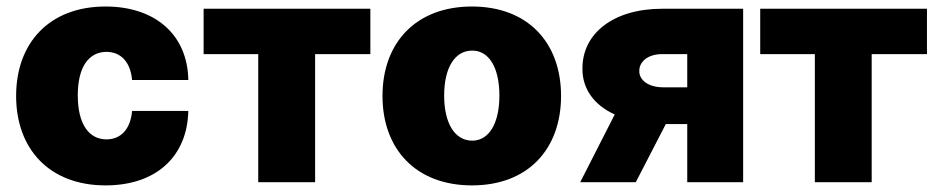

<svg xmlns="http://www.w3.org/2000/svg" viewBox="-20 -557 2876 587"><path d="M302.7 9.8C458 9.8 552.7 -79.1 555.7 -217.8H383.8C378.9 -161.1 348.6 -130.9 305.7 -130.9C252.9 -130.9 217.8 -175.8 217.8 -265.6C217.8 -354.5 252.9 -398.4 305.7 -398.4C348.6 -398.4 378.9 -368.2 383.8 -312.5H555.7C553.7 -449.2 456.1 -537.1 302.7 -537.1C131.8 -537.1 29.3 -426.8 29.3 -263.7C29.3 -100.6 131.8 9.8 302.7 9.8Z M602.5 -391.6H769.5V0H943.4V-391.6H1112.3V-530.3H602.5Z M1422.9 9.8C1593.8 9.8 1695.3 -100.6 1695.3 -263.7C1695.3 -426.8 1593.8 -537.1 1422.9 -537.1C1252 -537.1 1149.4 -426.8 1149.4 -263.7C1149.4 -100.6 1252 9.8 1422.9 9.8ZM1423.8 -127C1370.1 -127 1337.9 -180.7 1337.9 -264.6C1337.9 -349.6 1370.1 -402.3 1423.8 -402.3C1475.6 -402.3 1506.8 -349.6 1506.8 -264.6C1506.8 -180.7 1475.6 -127 1423.8 -127Z M2081.1 0H2252V-530.3H2004.9C1854.5 -530.3 1759.8 -454.1 1760.7 -346.7C1760.3 -285.6 1795.9 -235.8 1859.4 -207L1753.9 0H1923.8L2015.6 -177.7H2081.1ZM1934.6 -339.8C1933.6 -364.3 1956.1 -391.6 2004.9 -391.6H2081.1V-290H2008.8C1958 -290 1933.6 -315.4 1934.6 -339.8Z M2304.2 -391.6H2471.2V0H2645V-391.6H2814V-530.3H2304.2Z"/></svg>

Font: Pretendard Black
Style: Regular
Weight: 900
Designer: Base glyphs from Inter by Rasmus Andersson; Hangeul glyphs from Noto Sans CJK(Source Han Sans) by Jang Soo-young and Kan
Foundry: Kil Hyung-jin
Version: Version 1.309;Glyphs 3.2 (3225)